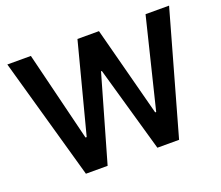

<svg xmlns="http://www.w3.org/2000/svg" viewBox="-117 -877 1206 1048"><g transform="rotate(-20 485.5 -353.5)"><path d="M15.6 -707H152.3L280.3 -186.5H287.1L422.9 -707H547.9L684.6 -185.5H690.4L818.4 -707H955.1L755.9 0H629.9L488.3 -497.1H483.4L340.8 0H214.8Z"/></g></svg>

Font: Pretendard SemiBold
Style: Regular
Weight: 600
Designer: Base glyphs from Inter by Rasmus Andersson; Hangeul glyphs from Noto Sans CJK(Source Han Sans) by Jang Soo-young and Kan
Foundry: Kil Hyung-jin
Version: Version 1.309